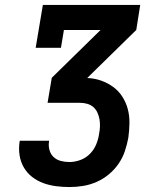

<svg xmlns="http://www.w3.org/2000/svg" viewBox="-20 -755 640 775"><path d="M260 0Q233 0 206 -3.5Q179 -7 154.5 -16Q130 -25 109.5 -41Q89 -57 76 -79.5Q63 -102 59 -128.5Q55 -155 59 -182Q59 -183 59.5 -184.5Q60 -186 60 -187H179Q178 -186 178 -185.5Q178 -185 178 -185Q175 -167 179.5 -150Q184 -133 196 -121.5Q208 -110 225 -105.5Q242 -101 260 -101Q282 -101 304 -109Q326 -117 342.5 -133.5Q359 -150 368 -171.5Q377 -193 380 -215Q383 -230 383.5 -245Q384 -260 381.5 -274Q379 -288 373 -301Q367 -314 356.5 -323Q346 -332 332 -336Q318 -340 303 -340H172L189 -441L386 -634H238L226 -562H124L153 -735H546L530 -634L333 -441V-440Q362 -439 388.5 -429.5Q415 -420 437 -404Q459 -388 474 -364.5Q489 -341 496 -314Q503 -287 502.5 -257.5Q502 -228 498 -199Q493 -172 484 -145Q475 -118 458.5 -94Q442 -70 419 -51Q396 -32 369.5 -20.5Q343 -9 315.5 -4.5Q288 0 260 0Z"/></svg>

Font: Iosevka Curly Slab Extended
Style: Bold Italic
Weight: 700
Width: 7
Italic angle: -9°
Monospace: yes
Designer: Belleve Invis
Foundry: Belleve Invis
Version: Version 11.0.0; ttfautohint (v1.8.3)